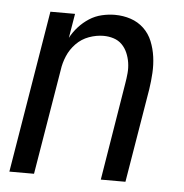

<svg xmlns="http://www.w3.org/2000/svg" viewBox="-44 -570 587 613"><g transform="rotate(5 250.0 -264.0)"><path d="M8 0 94 -520H173L160 -442Q170 -461 185 -477.5Q200 -494 218.5 -506Q237 -518 258.5 -523Q280 -528 300 -528Q327 -528 351 -520Q375 -512 393 -495Q411 -478 420.5 -454.5Q430 -431 433.5 -405.5Q437 -380 435.5 -353.5Q434 -327 430 -301L380 0H301L352 -312Q355 -329 356.5 -346Q358 -363 355.5 -379.5Q353 -396 346.5 -411Q340 -426 329 -437Q318 -448 302.5 -453Q287 -458 270 -458Q247 -458 223.5 -449.5Q200 -441 182.5 -423Q165 -405 155.5 -382.5Q146 -360 143 -337L87 0Z"/></g></svg>

Font: Iosevka Term Oblique
Style: Regular
Weight: 400
Italic angle: -9°
Monospace: yes
Designer: Belleve Invis
Foundry: Belleve Invis
Version: Version 31.4.0